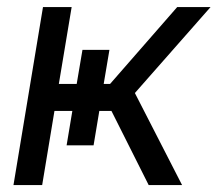

<svg xmlns="http://www.w3.org/2000/svg" viewBox="-20 -536 630 556"><path d="M19 0 104.5 -515.6H187.5L150.4 -293H202.1L218.8 -391.6H296.9L280.3 -293H298.8L493.2 -515.6H589.8L370.6 -266.6L507.3 0H410.6L302.7 -214.8H267.6L251 -115.2H172.9L189.5 -214.8H137.7L102.1 0Z"/></svg>

Font: Inter Display
Style: Italic
Weight: 400
Italic angle: -9.39999°
Designer: Rasmus Andersson
Foundry: rsms
Version: Version 4.000;git-a52131595